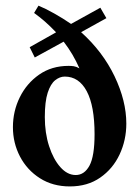

<svg xmlns="http://www.w3.org/2000/svg" viewBox="-20 -649 497 682"><path d="M428.7 -210Q428.7 -151.4 404.8 -100.3Q380.9 -49.3 335.9 -18.1Q291 13.2 228 13.2Q167.5 13.2 121.8 -15.9Q76.2 -44.9 51 -93Q25.9 -141.1 25.9 -197.3Q25.9 -253.9 50.3 -303.5Q74.7 -353 119.1 -384Q163.6 -415 223.6 -415Q233.4 -415 241.9 -413.8Q250.5 -412.6 262.2 -406.2Q251 -431.6 237.1 -455.3Q223.1 -479 206.1 -501L103.5 -444.8L85.4 -481.4L179.2 -534.2Q157.7 -556.6 140.1 -572Q122.6 -587.4 101.1 -603L116.7 -628.9Q140.6 -619.1 172.4 -601.3Q204.1 -583.5 232.4 -564L336.4 -621.6L357.9 -584.5L268.1 -534.7Q345.2 -465.3 387 -377.9Q428.7 -290.5 428.7 -210ZM315.9 -172.4Q315.9 -272.9 288.1 -325Q260.3 -377 210 -377Q192.4 -377 176 -364Q159.7 -351.1 149.4 -319.6Q139.2 -288.1 139.2 -232.9Q139.2 -176.8 154.3 -130.1Q169.4 -83.5 194.3 -55.4Q219.2 -27.3 249 -27.3Q279.8 -27.3 297.9 -60.8Q315.9 -94.2 315.9 -172.4Z"/></svg>

Font: Scheherazade New SemiBold
Style: Regular
Weight: 600
Designer: SIL International
Foundry: SIL International
Version: Version 4.000